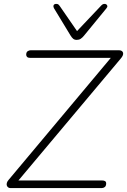

<svg xmlns="http://www.w3.org/2000/svg" viewBox="-20 -962 650 982"><path d="M34 0Q27 0 22 -3.5Q17 -7 15 -13Q13 -19 15 -26.5Q17 -34 24 -42L566 -689V-666H134Q124 -666 119 -670.5Q114 -675 114 -682Q114 -695 121.5 -700Q129 -705 137 -705H588Q597 -705 602.5 -701.5Q608 -698 609.5 -692Q611 -686 608 -678.5Q605 -671 598 -663L55 -16V-39H502Q512 -39 517.5 -35.5Q523 -32 523 -24Q523 -11 516 -5.5Q509 0 500 0ZM372 -758Q361 -758 354 -764Q347 -770 341 -780L256 -920Q252 -928 253.5 -933.5Q255 -939 260.5 -941Q266 -943 273 -941.5Q280 -940 285 -932L374 -803L499 -935Q505 -941 511.5 -942Q518 -943 523 -940Q528 -937 529 -931.5Q530 -926 524 -919L410 -780Q401 -769 392.5 -763.5Q384 -758 372 -758Z"/></svg>

Font: Nunito ExtraLight ExtraLight
Style: Italic
Weight: 250
Italic angle: -9°
Version: Version 3.602